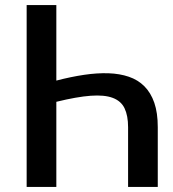

<svg xmlns="http://www.w3.org/2000/svg" viewBox="-20 -740 684 760"><path d="M203 -421Q260.5 -436 312.8 -443.8Q365 -451.5 409.5 -450Q454 -448.5 490 -436.2Q526 -424 551.5 -398.5Q577 -373 590.8 -333.2Q604.5 -293.5 604.5 -236.5V0H487V-236.5Q487 -282 473.2 -311Q459.5 -340 426.5 -352.5Q393.5 -365 339 -361Q284.5 -357 203 -337V0H85.5V-720H203Z"/></svg>

Font: Lato 2
Style: Regular
Weight: 600
Designer: Lukasz Dziedzic with Adam Twardoch and Botio Nikoltchev
Foundry: tyPoland Lukasz Dziedzic
Version: Version 2.015; 2015-08-06; http://www.latofonts.com/